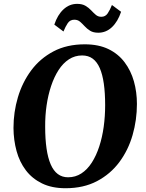

<svg xmlns="http://www.w3.org/2000/svg" viewBox="-20 -988 772 1018"><path d="M327.5 10Q255 10 202.8 -15.5Q150.5 -41 117 -85.2Q83.5 -129.5 67.8 -187.2Q52 -245 51.5 -309.5Q51.5 -393.5 75 -472.5Q98.5 -551.5 145.5 -614.8Q192.5 -678 263.5 -715.5Q334.5 -753 429.5 -753Q502.5 -753 554.8 -727.8Q607 -702.5 640.5 -658Q674 -613.5 690 -556.8Q706 -500 706 -437Q706 -352 683 -272Q660 -192 612.8 -128.5Q565.5 -65 494.2 -27.5Q423 10 327.5 10ZM341 -48Q380 -48 411.5 -68.5Q443 -89 466.8 -126Q490.5 -163 506.2 -211.2Q522 -259.5 529.8 -315.5Q537.5 -371.5 537.5 -430.5Q537.5 -495 530.5 -544.2Q523.5 -593.5 509 -626.8Q494.5 -660 471.5 -677Q448.5 -694 415.5 -694Q377 -694 345.5 -673.5Q314 -653 290.5 -616.5Q267 -580 251 -532Q235 -484 227 -429Q219 -374 219.5 -316Q219.5 -250.5 226.8 -200.5Q234 -150.5 248.8 -116.5Q263.5 -82.5 286.5 -65.2Q309.5 -48 341 -48ZM501 -814.5Q474.5 -814.5 457.8 -825Q441 -835.5 428.8 -849Q416.5 -862.5 404.2 -873Q392 -883.5 374 -883.5Q351.5 -883.5 339.2 -865.2Q327 -847 316.5 -821L268 -857.5Q285 -909 316.5 -938.2Q348 -967.5 389 -967.5Q416 -967.5 433.2 -957.2Q450.5 -947 463 -933.5Q475.5 -920 487.8 -909.5Q500 -899 516.5 -899Q538.5 -898.5 551 -917.2Q563.5 -936 573.5 -961.5L622 -925.5Q605 -874 573.8 -844.2Q542.5 -814.5 501 -814.5Z"/></svg>

Font: Merriweather 20pt ExtraBold
Style: Italic
Weight: 800
Italic angle: -7.8°
Version: Version 2.101